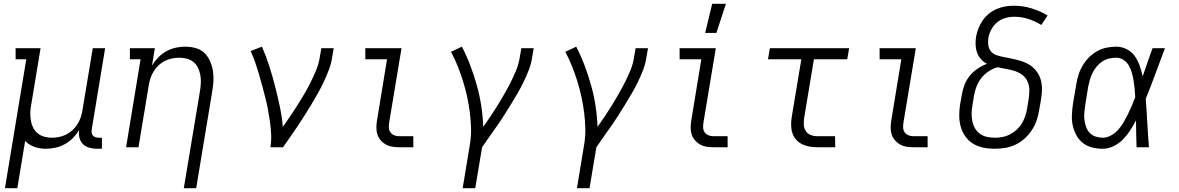

<svg xmlns="http://www.w3.org/2000/svg" viewBox="-20 -773 6190 1008"><path d="M6 215 118 -462H62V-520H193L143 -218Q139 -198 139 -177.5Q139 -157 142.5 -137.5Q146 -118 155 -101Q164 -84 179 -72Q194 -60 213.5 -55Q233 -50 253 -50Q272 -50 291 -54Q310 -58 328 -67Q346 -76 361 -90Q376 -104 387 -121.5Q398 -139 404 -157.5Q410 -176 413 -195L467 -520H532L462 -96Q460 -86 461 -77Q462 -68 467.5 -61.5Q473 -55 481.5 -52.5Q490 -50 499 -50H515V8H489Q468 8 448.5 2.5Q429 -3 415.5 -16.5Q402 -30 397 -50Q392 -70 396 -91Q382 -68 363 -48.5Q344 -29 320 -16Q296 -3 270.5 2.5Q245 8 221 8Q189 8 160.5 -2Q132 -12 112 -33L71 215Z M945 215 1031 -302Q1034 -322 1034.5 -342.5Q1035 -363 1031 -382.5Q1027 -402 1018.5 -419Q1010 -436 995 -448Q980 -460 960.5 -465Q941 -470 921 -470Q902 -470 882.5 -466Q863 -462 845 -453Q827 -444 812.5 -430Q798 -416 787 -398.5Q776 -381 770 -362.5Q764 -344 761 -325L707 0H642L718 -462H662V-520H793L778 -429Q792 -452 811 -471.5Q830 -491 853.5 -504Q877 -517 902.5 -522.5Q928 -528 952 -528Q981 -528 1007.5 -520.5Q1034 -513 1052.5 -495.5Q1071 -478 1082 -453.5Q1093 -429 1097.5 -402.5Q1102 -376 1100.5 -348Q1099 -320 1094 -292L1010 215Z M1400 0Q1405 -34 1403.5 -67.5Q1402 -101 1397.5 -133Q1393 -165 1387 -197Q1381 -229 1373 -260.5Q1365 -292 1356.5 -323Q1348 -354 1339 -385Q1330 -416 1319.5 -446Q1309 -476 1296 -505L1355 -528Q1377 -479 1393.5 -427Q1410 -375 1423.5 -322.5Q1437 -270 1448.5 -216Q1460 -162 1465 -107Q1485 -135 1504.5 -164Q1524 -193 1542.5 -222Q1561 -251 1578.5 -281Q1596 -311 1611 -341.5Q1626 -372 1639.5 -404Q1653 -436 1658 -468L1667 -520H1732L1723 -468Q1718 -436 1706 -405Q1694 -374 1680 -344Q1666 -314 1649.5 -284.5Q1633 -255 1615.5 -226Q1598 -197 1580 -168.5Q1562 -140 1543.5 -112Q1525 -84 1505 -56Q1485 -28 1466 0Z M2075 0Q2056 0 2038 -3Q2020 -6 2005 -14.5Q1990 -23 1978.5 -36.5Q1967 -50 1961.5 -66.5Q1956 -83 1956 -101.5Q1956 -120 1959 -139L2012 -462H1898V-520H2088L2023 -129Q2021 -116 2021.5 -102.5Q2022 -89 2029.5 -78.5Q2037 -68 2049 -63Q2061 -58 2074 -58H2150V0Z M2409 215 2446 -9Q2454 -54 2453 -97.5Q2452 -141 2446.5 -183.5Q2441 -226 2432 -267Q2423 -308 2410.5 -348Q2398 -388 2382.5 -426.5Q2367 -465 2348 -501L2405 -528Q2430 -480 2449 -429.5Q2468 -379 2483 -326Q2498 -273 2506.5 -218Q2515 -163 2517 -107Q2537 -135 2556.5 -164Q2576 -193 2594 -222.5Q2612 -252 2629 -281.5Q2646 -311 2661.5 -342Q2677 -373 2690 -404.5Q2703 -436 2708 -468L2717 -520H2782L2773 -468Q2768 -436 2756 -405Q2744 -374 2729.5 -344Q2715 -314 2698 -284.5Q2681 -255 2663 -226Q2645 -197 2627 -168.5Q2609 -140 2589 -111.5Q2569 -83 2549.5 -55.5Q2530 -28 2511 0L2475 215Z M3009 215 3046 -9Q3054 -54 3053 -97.5Q3052 -141 3046.5 -183.5Q3041 -226 3032 -267Q3023 -308 3010.5 -348Q2998 -388 2982.5 -426.5Q2967 -465 2948 -501L3005 -528Q3030 -480 3049 -429.5Q3068 -379 3083 -326Q3098 -273 3106.5 -218Q3115 -163 3117 -107Q3137 -135 3156.5 -164Q3176 -193 3194 -222.5Q3212 -252 3229 -281.5Q3246 -311 3261.5 -342Q3277 -373 3290 -404.5Q3303 -436 3308 -468L3317 -520H3382L3373 -468Q3368 -436 3356 -405Q3344 -374 3329.5 -344Q3315 -314 3298 -284.5Q3281 -255 3263 -226Q3245 -197 3227 -168.5Q3209 -140 3189 -111.5Q3169 -83 3149.5 -55.5Q3130 -28 3111 0L3075 215Z M3725 0Q3706 0 3688 -3Q3670 -6 3655 -14.5Q3640 -23 3628.5 -36.5Q3617 -50 3611.5 -66.5Q3606 -83 3606 -101.5Q3606 -120 3609 -139L3662 -462H3548V-520H3738L3673 -129Q3671 -116 3671.5 -102.5Q3672 -89 3679.5 -78.5Q3687 -68 3699 -63Q3711 -58 3724 -58H3800V0ZM3682 -600 3719 -753H3791L3741 -600Z M4271 0Q4250 0 4229.5 -3.5Q4209 -7 4191 -16Q4173 -25 4160 -39.5Q4147 -54 4140.5 -73Q4134 -92 4133.5 -113Q4133 -134 4136 -155L4187 -462H4012L4022 -520H4438L4428 -462H4253L4202 -155Q4199 -136 4200 -118Q4201 -100 4210 -85.5Q4219 -71 4235.5 -64.5Q4252 -58 4270 -58H4364L4365 0Z M4775 0Q4756 0 4738 -3Q4720 -6 4705 -14.5Q4690 -23 4678.5 -36.5Q4667 -50 4661.5 -66.5Q4656 -83 4656 -101.5Q4656 -120 4659 -139L4712 -462H4598V-520H4788L4723 -129Q4721 -116 4721.5 -102.5Q4722 -89 4729.5 -78.5Q4737 -68 4749 -63Q4761 -58 4774 -58H4850V0Z M5202 8Q5171 8 5141.5 2Q5112 -4 5088 -19Q5064 -34 5047.5 -57.5Q5031 -81 5023.5 -109Q5016 -137 5016 -167Q5016 -197 5021 -228L5030 -277Q5034 -303 5044 -328.5Q5054 -354 5071.5 -375.5Q5089 -397 5113 -413Q5137 -429 5162 -438Q5144 -447 5130.5 -462Q5117 -477 5110 -496Q5103 -515 5102 -536Q5101 -557 5104 -578Q5108 -601 5116.5 -623Q5125 -645 5138.5 -665Q5152 -685 5171 -700.5Q5190 -716 5212 -725.5Q5234 -735 5257 -739Q5280 -743 5302 -743Q5351 -743 5396 -729Q5441 -715 5480 -692L5447 -642Q5416 -661 5380 -673Q5344 -685 5305 -685Q5282 -685 5258.5 -678.5Q5235 -672 5216 -656.5Q5197 -641 5185 -619Q5173 -597 5169 -574Q5166 -555 5168.5 -536.5Q5171 -518 5182 -504Q5193 -490 5210 -484Q5227 -478 5245 -474.5Q5263 -471 5281 -467.5Q5299 -464 5316.5 -459.5Q5334 -455 5351 -449Q5368 -443 5383 -434Q5398 -425 5410 -412.5Q5422 -400 5431 -385Q5440 -370 5444.5 -352.5Q5449 -335 5450 -316.5Q5451 -298 5449 -279Q5447 -260 5444 -242L5435 -192Q5431 -165 5421.5 -138.5Q5412 -112 5396 -88Q5380 -64 5358 -44.5Q5336 -25 5310 -13Q5284 -1 5256.5 3.5Q5229 8 5202 8ZM5202 -50Q5222 -50 5242 -53.5Q5262 -57 5281 -66.5Q5300 -76 5316.5 -91Q5333 -106 5344 -124Q5355 -142 5362 -162Q5369 -182 5372 -202L5380 -251Q5384 -275 5384 -299.5Q5384 -324 5375 -344.5Q5366 -365 5348 -379Q5330 -393 5308 -400Q5286 -407 5262.5 -411Q5239 -415 5217 -420Q5192 -413 5169.5 -398Q5147 -383 5131 -362Q5115 -341 5106 -316.5Q5097 -292 5093 -268L5085 -218Q5081 -197 5081 -176.5Q5081 -156 5085 -136Q5089 -116 5099 -99Q5109 -82 5125 -70.5Q5141 -59 5161 -54.5Q5181 -50 5202 -50Z M5769 8Q5740 8 5713 1Q5686 -6 5665 -22.5Q5644 -39 5631 -63Q5618 -87 5612 -114Q5606 -141 5607.5 -170Q5609 -199 5613 -228L5630 -328Q5634 -353 5641.5 -378Q5649 -403 5662.5 -426.5Q5676 -450 5695.5 -470Q5715 -490 5738.5 -503.5Q5762 -517 5788 -522.5Q5814 -528 5839 -528Q5870 -528 5896 -514.5Q5922 -501 5938 -478Q5954 -455 5963.5 -427.5Q5973 -400 5979 -372Q5991 -409 6004.5 -446Q6018 -483 6031 -520H6096Q6071 -454 6046.5 -387Q6022 -320 5995 -254Q6000 -191 6003.5 -127Q6007 -63 6012 0H5947Q5946 -35 5945 -70Q5944 -105 5944 -141Q5930 -114 5913.5 -88.5Q5897 -63 5875.5 -41Q5854 -19 5826 -5.5Q5798 8 5769 8ZM5770 -50Q5792 -50 5814 -62.5Q5836 -75 5852 -93.5Q5868 -112 5880 -133Q5892 -154 5902.5 -175.5Q5913 -197 5922.5 -219Q5932 -241 5940 -263Q5939 -285 5937 -306.5Q5935 -328 5931.5 -349Q5928 -370 5922.5 -390Q5917 -410 5907 -428Q5897 -446 5879.5 -458Q5862 -470 5840 -470Q5821 -470 5802 -465.5Q5783 -461 5766.5 -450Q5750 -439 5737.5 -423.5Q5725 -408 5716 -390.5Q5707 -373 5702 -355Q5697 -337 5693 -318L5677 -218Q5674 -199 5672.5 -179.5Q5671 -160 5673.5 -141.5Q5676 -123 5682.5 -105.5Q5689 -88 5701.5 -75Q5714 -62 5732 -56Q5750 -50 5770 -50Z"/></svg>

Font: Iosevka Etoile Light
Style: Italic
Weight: 300
Italic angle: -9°
Designer: Belleve Invis
Foundry: Belleve Invis
Version: Version 22.1.2; ttfautohint (v1.8.4)